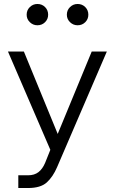

<svg xmlns="http://www.w3.org/2000/svg" viewBox="-20 -751 577 965"><path d="M441 -492H517L267 89Q246 138 215 166Q184 194 121 194H72V130H121Q153 130 173.5 114Q194 98 207 67L233 2L20 -492H100L286 -39H254ZM370 -624Q348 -624 332 -639.5Q316 -655 316 -677Q316 -700 332 -715.5Q348 -731 370 -731Q393 -731 408.5 -715.5Q424 -700 424 -677Q424 -655 408.5 -639.5Q393 -624 370 -624ZM168 -624Q146 -624 130 -639.5Q114 -655 114 -677Q114 -700 130 -715.5Q146 -731 168 -731Q191 -731 206.5 -715.5Q222 -700 222 -677Q222 -655 206.5 -639.5Q191 -624 168 -624Z"/></svg>

Font: Wix Madefor Display
Style: Regular
Weight: 400
Designer: Dalton Maag Ltd
Foundry: Dalton Maag Ltd
Version: Version 3.100